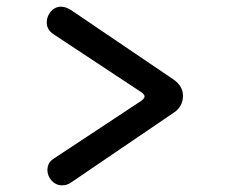

<svg xmlns="http://www.w3.org/2000/svg" viewBox="-20 -617 680 575"><path d="M165 -62C176 -62 184 -64 195 -72L501 -280C519 -292 528 -309 528 -330C528 -349 519 -365 501 -378L194 -586C183 -593 173 -597 163 -597C138 -597 120 -574 120 -550C120 -535 127 -523 141 -514L403 -341C410 -336 413 -332 413 -328C413 -325 410 -320 403 -315L141 -142C128 -134 122 -122 122 -107C122 -86 140 -62 165 -62Z"/></svg>

Font: Dongle
Style: Regular
Weight: 400
Designer: Yanghee Ryu
Foundry: Yanghee Ryu
Version: Version 2.000